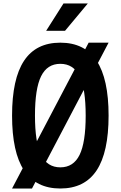

<svg xmlns="http://www.w3.org/2000/svg" viewBox="-20 -1061 690 1098"><path d="M487 -817H601L163 17H49ZM325 17Q186 17 117.5 -86.5Q49 -190 49 -400Q49 -610 117.5 -713.5Q186 -817 325 -817Q464 -817 532.5 -713.5Q601 -610 601 -400Q601 -190 532.5 -86.5Q464 17 325 17ZM325 -104Q400 -104 435 -175Q470 -246 470 -400Q470 -554 435 -625Q400 -696 325 -696Q250 -696 215 -625Q180 -554 180 -400Q180 -246 215 -175Q250 -104 325 -104ZM244 -885 343 -1041H482L352 -885Z"/></svg>

Font: Martian Mono SemiCondensed Medium
Style: Regular
Weight: 500
Width: 4
Designer: Roman Shamin
Foundry: Evil Martians
Version: Version 1.000